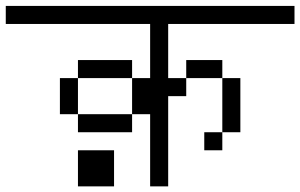

<svg xmlns="http://www.w3.org/2000/svg" viewBox="-20 -708 1040 665"><path d="M1000 -625H562.5V-437.5H625V-375H562.5V-62.5H500V-312.5H437.5V-437.5H500V-625H0V-687.5H1000ZM187.5 -437.5H250V-312.5H187.5ZM250 -187.5H375V-62.5H250ZM250 -312.5H437.5V-250H250ZM250 -500H437.5V-437.5H250ZM625 -500H750V-437.5H625ZM687.5 -250H750V-187.5H687.5ZM750 -437.5H812.5V-250H750Z"/></svg>

Font: 寒蝉点阵体 16px
Style: Regular
Weight: 400
Designer: Designed by Warren2060
Foundry: ChillType
Version: Version 1.000